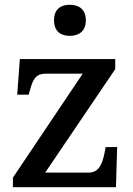

<svg xmlns="http://www.w3.org/2000/svg" viewBox="-20 -783 557 803"><path d="M272 -633C308 -633 339 -651 339 -698C339 -746 308 -763 272 -763C235 -763 206 -746 206 -698C206 -651 235 -633 272 -633ZM34 0H465L470 -168H422L417 -142C407 -94 393 -61 349 -61H169L462 -494V-536H63L52 -387H100L103 -398C117 -451 128 -475 173 -475H326L34 -40Z"/></svg>

Font: Noto Naskh Arabic UI Medium
Style: Regular
Weight: 500
Designer: Monotype Design Team, David Williams, Mohamad Dakak and Nizar Qandah
Foundry: Monotype Imaging Inc.
Version: Version 2.014